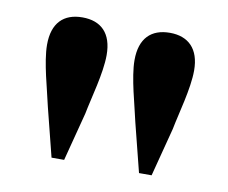

<svg xmlns="http://www.w3.org/2000/svg" viewBox="-52 -891 587 495"><g transform="rotate(10 242.0 -644.0)"><path d="M127 -829C78 -829 49 -801 49 -744C49 -698 70 -628 79 -586L111 -459H144L177 -586C185 -628 205 -696 205 -744C205 -801 176 -829 127 -829ZM356 -829C307 -829 278 -801 278 -744C278 -698 299 -628 308 -586L340 -459H373L406 -586C414 -628 434 -696 434 -744C434 -801 404 -829 356 -829Z"/></g></svg>

Font: Noto Serif CJK SC Black
Style: Regular
Weight: 900
Designer: Ryoko NISHIZUKA 西塚涼子 (kana & ideographs); Frank Grießhammer (Latin, Greek & Cyrillic); Wenlong ZHANG 张文龙 (bopomofo); San
Foundry: Adobe
Version: Version 2.001;hotconv 1.1.0;makeotfexe 2.6.0